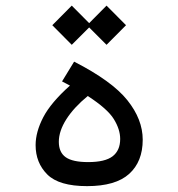

<svg xmlns="http://www.w3.org/2000/svg" viewBox="-20 -651 626 674"><path d="M285.6 2.4Q187 2.4 146 -38.6Q105 -79.6 105 -141.6Q105 -187.5 131.8 -239.3Q158.7 -291 225.6 -350.6Q212.4 -357.9 197.8 -365.2L240.2 -434.6Q373 -366.7 427 -299.3Q481 -231.9 481 -160.6Q481 -83.5 433.3 -40.5Q385.7 2.4 285.6 2.4ZM288.1 -314Q239.3 -273.9 212.9 -232.4Q186.5 -190.9 186.5 -153.3Q186.5 -116.2 210.7 -99.1Q234.9 -82 289.6 -82Q349.1 -82 375.5 -102.5Q401.9 -123 401.9 -163.1Q401.9 -196.8 379.6 -232.9Q357.4 -269 288.1 -314ZM354 -493.7 293 -554.7 231.9 -493.7 163.6 -562.5 231.9 -631.3 293 -569.8 354 -631.3 422.4 -562.5Z"/></svg>

Font: Cascadia Mono SemiLight
Style: Regular
Weight: 350
Monospace: yes
Designer: Aaron Bell
Foundry: Saja Typeworks
Version: Version 2404.023; ttfautohint (v1.8.4)